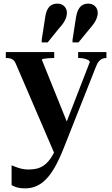

<svg xmlns="http://www.w3.org/2000/svg" viewBox="-20 -807 619 1059"><path d="M364 -98 322 -18 285 51 67 -456Q62 -468 54.5 -475Q47 -482 37 -484.5Q27 -487 14 -487H12V-520H279V-487H277Q263 -487 247.5 -486Q232 -485 221.5 -483Q211 -481 211 -477ZM335 1Q310 65 285.5 109.5Q261 154 234.5 181Q208 208 179.5 220Q151 232 118 232Q92 232 73.5 226.5Q55 221 44 214V105Q48 106 61 111.5Q74 117 93.5 122.5Q113 128 137 128Q164 128 186.5 122Q209 116 229 100Q249 84 267.5 53.5Q286 23 303 -25L323 -72L475 -464Q475 -471 466 -476Q457 -481 443 -484Q429 -487 413 -487H411V-520H567V-487Q553 -487 543 -482.5Q533 -478 525 -468.5Q517 -459 510 -441ZM229 -710Q234 -749 250.5 -768Q267 -787 296 -787Q320 -787 334.5 -772.5Q349 -758 349 -736Q349 -718 339.5 -697.5Q330 -677 305 -650L243 -573H210V-587ZM399 -710Q405 -749 421.5 -768Q438 -787 466 -787Q490 -787 504.5 -772.5Q519 -758 519 -736Q519 -718 509.5 -697.5Q500 -677 476 -650L413 -573H380V-587Z"/></svg>

Font: Roboto Serif 144pt SemiBold
Style: Regular
Weight: 600
Version: Version 1.008